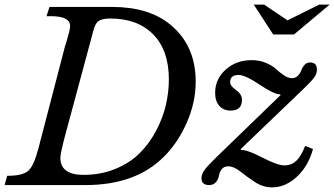

<svg xmlns="http://www.w3.org/2000/svg" viewBox="-49 -800 1445 830"><path d="M152 -730 165 -770H436Q595 -770 688 -693Q797 -603 797 -447Q797 -358 758.5 -270Q720 -182 658 -121Q536 0 321 0H-29L-18 -40Q48 -40 72.5 -61Q97 -82 117 -158L232 -600Q233 -602 239.5 -623.5Q246 -645 250 -661.5Q254 -678 254 -688Q254 -730 171 -730ZM237 -231Q212 -139 212 -118Q212 -44 312 -44Q387 -44 450 -70Q513 -96 555 -138Q597 -180 626 -235Q655 -290 668 -346Q681 -402 681 -457Q681 -582 613.5 -651Q546 -720 428 -720Q396 -720 379.5 -710.5Q363 -701 355 -669ZM1255 -408Q1299 -450 1310 -466Q1321 -482 1321 -499Q1321 -530 1292 -530Q1277 -530 1267.5 -519.5Q1258 -509 1253.5 -496Q1249 -483 1238.5 -472.5Q1228 -462 1213 -462Q1197 -462 1179 -474Q1161 -486 1145 -501Q1129 -516 1101 -528Q1073 -540 1039 -540Q972 -540 926.5 -499Q881 -458 881 -399Q881 -363 899 -342.5Q917 -322 948 -322Q997 -322 997 -368Q997 -393 971.5 -410.5Q946 -428 946 -445Q946 -476 982 -476Q1011 -476 1073.5 -434Q1136 -392 1162 -392L1164 -389L888 -122Q851 -86 836.5 -67Q822 -48 822 -30Q822 0 855 0Q874 0 884.5 -12.5Q895 -25 897.5 -40.5Q900 -56 909.5 -68.5Q919 -81 938 -81Q962 -81 990 -58.5Q1018 -36 1053 -13Q1088 10 1127 10Q1185 10 1234.5 -36Q1284 -82 1304 -156L1270 -169Q1252 -123 1231 -104Q1210 -85 1181 -85Q1150 -85 1086 -118.5Q1022 -152 993 -152L991 -155ZM1222 -651H1132L1048 -780H1093L1194 -712L1331 -780H1376Z"/></svg>

Font: Libre Baskerville
Style: Italic
Weight: 400
Italic angle: -15°
Designer: Pablo Impallari, Rodrigo Fuenzalida
Foundry: Pablo Impallari, Rodrigo Fuenzalida
Version: Version 1.051;Glyphs 3.2.3 (3260)